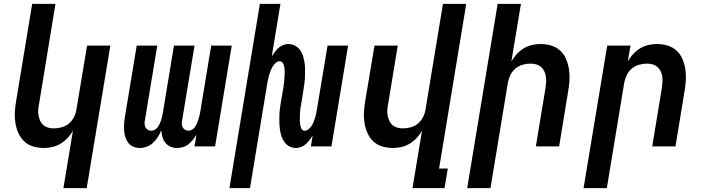

<svg xmlns="http://www.w3.org/2000/svg" viewBox="-20 -755 3640 990"><path d="M307 215 356 -81Q345 -61 328.5 -43.5Q312 -26 292 -14Q272 -2 249.5 3Q227 8 206 8Q177 8 150.5 0Q124 -8 105 -26Q86 -44 75 -68.5Q64 -93 59.5 -120.5Q55 -148 56.5 -176Q58 -204 63 -233L146 -735H266L181 -217Q178 -202 177 -187Q176 -172 179 -158Q182 -144 187.5 -131.5Q193 -119 203.5 -110Q214 -101 228 -97Q242 -93 257 -93Q277 -93 297.5 -98.5Q318 -104 334.5 -117.5Q351 -131 361 -150.5Q371 -170 374 -190L429 -520H549L427 215Z M893 8Q874 8 858.5 1Q843 -6 832.5 -19Q822 -32 817.5 -49Q813 -66 811 -83Q805 -66 794.5 -49.5Q784 -33 770 -19.5Q756 -6 737.5 1Q719 8 701 8Q683 8 667.5 1.5Q652 -5 642 -18Q632 -31 626.5 -47.5Q621 -64 620 -81Q619 -98 620 -116Q621 -134 624 -152L685 -520H791L727 -134Q725 -125 725.5 -115.5Q726 -106 730.5 -98Q735 -90 742.5 -85.5Q750 -81 760 -81Q769 -81 778 -86Q787 -91 792.5 -98.5Q798 -106 802.5 -115Q807 -124 810 -133Q813 -142 815 -151Q817 -160 819 -169L877 -520H983L919 -134Q917 -125 917.5 -115.5Q918 -106 922.5 -98Q927 -90 934.5 -85.5Q942 -81 952 -81Q961 -81 969.5 -86Q978 -91 984 -98.5Q990 -106 994 -115Q998 -124 1001 -133Q1004 -142 1006.5 -151Q1009 -160 1011 -169L1069 -520H1175L1089 0H983L993 -60Q984 -46 974 -33.5Q964 -21 951.5 -11Q939 -1 923.5 3.5Q908 8 893 8Z M1163 215 1320 -735H1426L1381 -463Q1388 -475 1396.5 -486.5Q1405 -498 1415.5 -507.5Q1426 -517 1439.5 -522.5Q1453 -528 1466 -528Q1485 -528 1500.5 -520Q1516 -512 1526.5 -498Q1537 -484 1542 -467.5Q1547 -451 1550 -433.5Q1553 -416 1553 -397.5Q1553 -379 1552.5 -361Q1552 -343 1549.5 -324.5Q1547 -306 1544 -287L1533 -218Q1531 -209 1529.5 -199.5Q1528 -190 1527.5 -180.5Q1527 -171 1526.5 -161.5Q1526 -152 1526 -142.5Q1526 -133 1526.5 -124Q1527 -115 1529 -106Q1531 -97 1536 -89Q1541 -81 1551 -81Q1562 -81 1571.5 -89Q1581 -97 1587 -106.5Q1593 -116 1597 -126.5Q1601 -137 1604.5 -147.5Q1608 -158 1610 -168.5Q1612 -179 1614 -190L1669 -520H1775L1689 0H1583L1592 -57Q1585 -45 1576.5 -33.5Q1568 -22 1557.5 -12.5Q1547 -3 1533.5 2.5Q1520 8 1507 8Q1488 8 1472.5 0Q1457 -8 1447 -22Q1437 -36 1431.5 -52.5Q1426 -69 1423.5 -86.5Q1421 -104 1420.5 -122.5Q1420 -141 1420.5 -159Q1421 -177 1423.5 -195.5Q1426 -214 1429 -233L1441 -302Q1442 -311 1443.5 -320.5Q1445 -330 1445.5 -339.5Q1446 -349 1447 -358.5Q1448 -368 1448 -377.5Q1448 -387 1447.5 -396Q1447 -405 1445 -414Q1443 -423 1437.5 -431Q1432 -439 1422 -439Q1411 -439 1402 -431Q1393 -423 1387 -413.5Q1381 -404 1376.5 -393.5Q1372 -383 1369 -372.5Q1366 -362 1363.5 -351.5Q1361 -341 1359 -330L1269 215Z M2107 215 2156 -81Q2145 -61 2128.5 -43.5Q2112 -26 2092 -14Q2072 -2 2049.5 3Q2027 8 2006 8Q1977 8 1950.5 0Q1924 -8 1905 -26Q1886 -44 1875 -68.5Q1864 -93 1859.5 -120.5Q1855 -148 1856.5 -176Q1858 -204 1863 -233L1911 -520H2031L1981 -217Q1978 -202 1977 -187Q1976 -172 1979 -158Q1982 -144 1987.5 -131.5Q1993 -119 2003.5 -110Q2014 -101 2028 -97Q2042 -93 2057 -93Q2077 -93 2097.5 -98.5Q2118 -104 2134.5 -117.5Q2151 -131 2161 -150.5Q2171 -170 2174 -190L2264 -735H2384L2244 114H2289L2272 215Z M2389 215 2546 -735H2666L2617 -439Q2629 -459 2645 -476.5Q2661 -494 2681 -506Q2701 -518 2723.5 -523Q2746 -528 2767 -528Q2796 -528 2822.5 -520Q2849 -512 2868.5 -494Q2888 -476 2898.5 -451.5Q2909 -427 2913.5 -399.5Q2918 -372 2916.5 -344Q2915 -316 2910 -287L2863 0H2743L2793 -303Q2795 -318 2796 -333Q2797 -348 2794.5 -362Q2792 -376 2786 -388.5Q2780 -401 2769.5 -410Q2759 -419 2745 -423Q2731 -427 2716 -427Q2696 -427 2676 -421.5Q2656 -416 2639 -402.5Q2622 -389 2612.5 -369.5Q2603 -350 2599 -330L2509 215Z M2989 215 3111 -520H3231L3217 -439Q3229 -459 3245 -476.5Q3261 -494 3281 -506Q3301 -518 3323.5 -523Q3346 -528 3367 -528Q3396 -528 3422.5 -520Q3449 -512 3468.5 -494Q3488 -476 3498.5 -451.5Q3509 -427 3513.5 -399.5Q3518 -372 3516.5 -344Q3515 -316 3510 -287L3463 0H3343L3393 -303Q3395 -318 3396 -333Q3397 -348 3394.5 -362Q3392 -376 3386 -388.5Q3380 -401 3369.5 -410Q3359 -419 3345 -423Q3331 -427 3316 -427Q3296 -427 3276 -421.5Q3256 -416 3239 -402.5Q3222 -389 3212.5 -369.5Q3203 -350 3199 -330L3109 215Z"/></svg>

Font: Iosevka Extended
Style: Bold Italic
Weight: 700
Width: 7
Italic angle: -9°
Monospace: yes
Designer: Belleve Invis
Foundry: Belleve Invis
Version: Version 32.5.0; ttfautohint (v1.8.4)